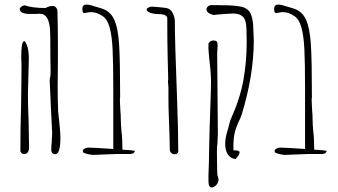

<svg xmlns="http://www.w3.org/2000/svg" viewBox="-20 -682 1478 839"><path d="M204 -25Q204 -46 206 -62Q208 -90 208 -101L202 -221Q200 -255 197 -334Q202 -353 201 -378V-391Q200 -408 200 -464Q200 -524 199 -545Q196 -622 154 -622L135 -621H113Q68 -621 66 -642Q66 -647 72 -652Q78 -657 87 -659Q120 -647 179 -647Q194 -656 211 -656Q219 -656 225 -649Q231 -642 231 -632Q233 -560 233 -487V-414L232 -305Q232 -253 234 -195L235 -188V-187Q244 -109 244 -79Q244 -8 221 -8Q214 -8 209 -13Q204 -18 204 -25ZM69 -24Q69 -122 72 -213Q74 -335 74 -400Q74 -413 73 -424V-442Q73 -465 75.5 -481Q78 -497 83 -501Q84 -502 87 -502Q89 -502 92 -496.5Q95 -491 98 -483Q106 -463 106 -425L104 -346L102 -269Q102 -225 105 -153L107 -39Q107 -9 85 -9Q78 -9 73.5 -13.5Q69 -18 69 -24Z M569 -23Q569 -17 563.5 -13Q558 -9 550 -9H489L434 -7L386 -5Q368 -7 359 -10Q349 -12 342 -17H343L342 -23Q342 -28 349.5 -32.5Q357 -37 366 -37Q391 -37 475 -31V-100V-299Q475 -409 472 -468Q469 -527 459 -562.5Q449 -598 428 -612Q402 -629 379 -629Q371 -629 362 -627Q353 -625 349 -625Q344 -625 342 -629Q340 -633 340 -644Q340 -662 359 -662Q371 -662 401 -652L421 -646Q461 -635 478.5 -597.5Q496 -560 500.5 -487.5Q505 -415 505 -258Q505 -254 504 -251V-241L506 -199Q508 -180 508 -158Q508 -139 511 -107Q515 -78 515 -28Q537 -27 551 -25.5Q565 -24 569 -23Z M759 -20Q759 -15 754.5 -11.5Q750 -8 743 -8Q734 -8 728 -14Q722 -20 722 -28Q722 -63 718 -165Q716 -213 716 -259V-300L715 -313Q714 -318 714 -325V-329L715 -332V-337Q715 -358 713 -416Q711 -498 711 -574V-600Q711 -618 683 -620H682Q643 -620 627 -631Q621 -635 621 -641Q621 -645 628.5 -649Q636 -653 643 -653Q645 -653 671 -651L691 -649Q697 -649 697 -648Q724 -647 734 -626Q744 -605 744 -591Q744 -502 753 -272Q759 -112 759 -20Z M964 -53Q964 -81 976 -117L982 -140Q984 -146 985 -151Q986 -156 988 -160Q1029 -251 1043.5 -331.5Q1058 -412 1058 -499L1057 -555Q1056 -595 1041.5 -609Q1027 -623 999 -623Q988 -623 962 -621Q956 -621 944.5 -619.5Q933 -618 924 -618Q915 -614 898.5 -621.5Q882 -629 882 -641Q882 -646 886 -651Q892 -660 908 -660Q917 -660 922 -659V-660Q933 -659 956 -659Q1005 -659 1034.5 -652.5Q1064 -646 1075 -623Q1079 -615 1082 -601.5Q1085 -588 1086 -576Q1089 -516 1089 -507Q1089 -353 1036 -181Q1032 -169 1024 -152Q1012 -128 1005.5 -101Q999 -74 1000 -25Q1027 -26 1027 -16Q1027 -11 1021.5 -2.5Q1016 6 1010 13Q988 11 976 -6.5Q964 -24 964 -53ZM891 83 893 26 894 -38 896 -119Q903 -317 902 -335Q901 -373 895 -420Q894 -430 892 -451.5Q890 -473 891 -490Q891 -495 897.5 -500Q904 -505 911 -505Q924 -505 927.5 -500.5Q931 -496 931 -480L930 -466L929 -451L932 -96Q932 -88 930 -54Q930 -50 929 -46Q928 -42 928 -37V0Q928 38 929 64Q930 83 930 83Q935 96 935 103Q935 115 925.5 126Q916 137 905 137Q896 137 893 126.5Q890 116 891 83Z M1407 -23Q1407 -17 1401.5 -13Q1396 -9 1388 -9H1327L1272 -7L1224 -5Q1206 -7 1197 -10Q1187 -12 1180 -17H1181L1180 -23Q1180 -28 1187.5 -32.5Q1195 -37 1204 -37Q1229 -37 1313 -31V-100V-299Q1313 -409 1310 -468Q1307 -527 1297 -562.5Q1287 -598 1266 -612Q1240 -629 1217 -629Q1209 -629 1200 -627Q1191 -625 1187 -625Q1182 -625 1180 -629Q1178 -633 1178 -644Q1178 -662 1197 -662Q1209 -662 1239 -652L1259 -646Q1299 -635 1316.5 -597.5Q1334 -560 1338.5 -487.5Q1343 -415 1343 -258Q1343 -254 1342 -251V-241L1344 -199Q1346 -180 1346 -158Q1346 -139 1349 -107Q1353 -78 1353 -28Q1375 -27 1389 -25.5Q1403 -24 1407 -23Z"/></svg>

Font: Amatic SC
Style: Regular
Weight: 400
Designer: Multiple Designers
Foundry: Vernon Adams
Version: Version 2.505